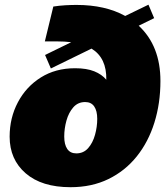

<svg xmlns="http://www.w3.org/2000/svg" viewBox="-20 -778 699 807"><path d="M276.4 8.8Q155.3 8.8 87.9 -49.6Q20.5 -107.9 20.5 -203.6Q20.5 -282.7 55.2 -348.1Q89.8 -413.6 151.6 -452.4Q213.4 -491.2 295.4 -491.2Q344.2 -491.2 376.2 -478.3Q408.2 -465.3 426.8 -442.9Q428.7 -534.7 364.7 -573.7L193.8 -490.2L169.4 -546.9L279.3 -600.6Q252 -604 219.2 -604H168.5L204.1 -750.5Q229 -754.4 254.6 -755.9Q280.3 -757.3 301.3 -757.3Q422.4 -757.3 506.3 -710.9L604 -758.3L627.9 -701.7L563 -669.9Q654.3 -585.4 654.3 -437.5Q654.3 -343.8 628.9 -262.5Q603.5 -181.2 554.7 -120.4Q505.9 -59.6 435.8 -25.4Q365.7 8.8 276.4 8.8ZM300.8 -133.3Q331.1 -133.3 350.6 -155.5Q370.1 -177.7 379.4 -211.4Q388.7 -245.1 388.7 -278.3Q388.7 -312 376 -330.6Q363.3 -349.1 337.9 -349.1Q307.6 -349.1 288.1 -326.9Q268.6 -304.7 259.3 -271.2Q250 -237.8 250 -204.1Q250 -170.4 262.7 -151.9Q275.4 -133.3 300.8 -133.3Z"/></svg>

Font: Bevan
Style: Italic
Weight: 400
Italic angle: -10°
Designer: Vernon Adams
Foundry: Vernon Adams
Version: Version 2.100; ttfautohint (v1.8.3)